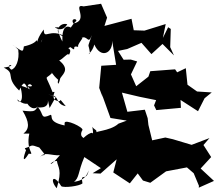

<svg xmlns="http://www.w3.org/2000/svg" viewBox="-31 -922 1159 1022"><path d="M462 0 504 2 590 -74 572 -4 660 54 702 1 730 39 769 51 853 -10 964 -31 1000 0 1028 67 1027 77 1108 41 1037 -25 1093 -86 1052 -150 1084 -187 989 -151 889 -181 849 -190 779 -175 759 -257 755 -293 740 -338 647 -327 618 -429 711 -407 800 -389 789 -361 801 -336 932 -348 930 -390 1023 -330 1058 -399 1096 -430 1018 -435 967 -471 958 -559 912 -537 901 -553 769 -543 759 -514 694 -463 666 -526 699 -595 665 -605 627 -604 597 -651 646 -661 722 -694 775 -634 834 -688 895 -627 875 -671 878 -768 864 -777 836 -720 851 -794 738 -759 681 -761 669 -822 525 -784 539 -828 507 -902 414 -888C351 -905 446 -812 359 -797C344 -826 379 -824 375 -811C383 -817 294 -739 377 -747C328 -806 297 -784 301 -701C256 -787 298 -778 270 -776C243 -790 294 -736 327 -793C282 -807 244 -737 321 -725C232 -778 203 -704 202 -765C142 -687 171 -650 194 -713C187 -673 126 -680 229 -613C196 -646 180 -681 163 -708C159 -697 134 -683 96 -675C91 -641 91 -646 34 -684C63 -668 80 -638 66 -657C74 -603 53 -556 29 -551C-15 -589 78 -575 -11 -562C56 -529 -7 -515 71 -440C95 -491 101 -490 121 -436C98 -509 175 -451 116 -464C139 -426 152 -446 76 -467C103 -370 66 -371 61 -393C123 -333 171 -406 138 -411C73 -413 133 -314 172 -356C152 -331 159 -325 89 -333C126 -271 127 -237 94 -211H125C105 -116 160 -98 122 -104C87 -48 91 -82 110 -129C123 -113 111 -112 101 -133C146 -145 125 -156 178 -137C232 -70 198 -114 182 -84C199 -119 248 -91 288 -96C218 -12 232 -66 272 -65C277 -29 302 -20 271 80C233 37 252 -1 295 69C309 79 392 69 408 54C396 -10 428 51 441 -15C418 54 360 39 359 50C394 23 382 -3 418 -86L506 -27ZM248 -412C281 -414 266 -366 319 -357C263 -424 318 -364 259 -391C242 -420 274 -440 249 -431C209 -535 206 -493 245 -532C218 -611 217 -550 279 -497C274 -488 277 -452 290 -506C314 -537 335 -557 284 -601C299 -602 337 -651 335 -628C361 -673 313 -658 344 -671C385 -639 342 -685 386 -672C374 -682 426 -732 400 -719C436 -739 437 -679 458 -735C431 -653 440 -703 448 -638C425 -624 462 -644 471 -685C506 -607 570 -639 566 -705L587 -577L508 -572L497 -454L516 -403L510 -424L557 -294L644 -280L600 -264C551 -220 462 -227 463 -205C503 -228 472 -228 461 -246C458 -255 466 -224 464 -209C463 -235 382 -167 423 -184C384 -196 408 -230 408 -230C413 -245 316 -290 313 -268C313 -179 307 -204 331 -251C218 -269 253 -305 239 -311C182 -285 204 -313 172 -350C155 -355 245 -330 220 -407C232 -350 229 -366 233 -347L265 -404L225 -421Z"/></svg>

Font: Hussar Lance
Style: ExBd
Weight: 700
Foundry: Cannot Into Space Fonts, PlusOne Fonts
Version: Version 2.270